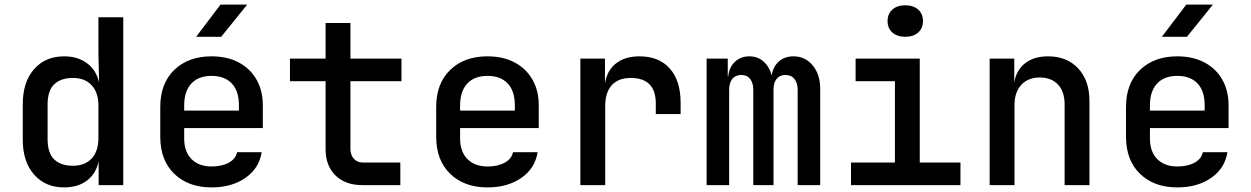

<svg xmlns="http://www.w3.org/2000/svg" viewBox="-20 -805 5440 835"><path d="M259 10Q177 10 128 -46Q79 -102 79 -197V-352Q79 -448 128 -504Q177 -560 259 -560Q318 -560 358.5 -530Q399 -500 411 -446L408 -573V-730H516V0H409V-104Q398 -50 358.5 -20Q319 10 259 10ZM297 -84Q349 -84 378.5 -115.5Q408 -147 408 -205V-346Q408 -403 378.5 -434.5Q349 -466 297 -466Q245 -466 216 -438.5Q187 -411 187 -351V-200Q187 -139 216 -111.5Q245 -84 297 -84Z M900 10Q799 10 738 -49Q677 -108 677 -210V-340Q677 -442 738 -501Q799 -560 900 -560Q968 -560 1018 -533.5Q1068 -507 1095.5 -459Q1123 -411 1123 -347V-248H781V-203Q781 -145 813 -113Q845 -81 900 -81Q945 -81 975 -97.5Q1005 -114 1011 -143H1118Q1107 -73 1047.5 -31.5Q988 10 900 10ZM781 -347V-324H1019V-348Q1019 -409 988 -442Q957 -475 900 -475Q843 -475 812 -441.5Q781 -408 781 -347ZM833 -645 939 -785H1055L942 -645Z M1555 0Q1482 0 1439 -42Q1396 -84 1396 -156V-452H1241V-550H1396V-705H1504V-550H1726V-452H1504V-157Q1504 -131 1519 -114.5Q1534 -98 1560 -98H1721V0Z M2100 10Q1999 10 1938 -49Q1877 -108 1877 -210V-340Q1877 -442 1938 -501Q1999 -560 2100 -560Q2168 -560 2218 -533.5Q2268 -507 2295.5 -459Q2323 -411 2323 -347V-248H1981V-203Q1981 -145 2013 -113Q2045 -81 2100 -81Q2145 -81 2175 -97.5Q2205 -114 2211 -143H2318Q2307 -73 2247.5 -31.5Q2188 10 2100 10ZM1981 -347V-324H2219V-348Q2219 -409 2188 -442Q2157 -475 2100 -475Q2043 -475 2012 -441.5Q1981 -408 1981 -347Z M2504 0V-550H2611V-442Q2619 -497 2658 -528.5Q2697 -560 2761 -560Q2846 -560 2893 -507Q2940 -454 2940 -358V-309H2832V-355Q2832 -466 2723 -466Q2669 -466 2640.5 -434.5Q2612 -403 2612 -343V0Z M3053 0V-550H3145V-473H3147Q3151 -512 3176 -536Q3201 -560 3239 -560Q3275 -560 3300.5 -537.5Q3326 -515 3336 -477Q3342 -515 3367 -537.5Q3392 -560 3431 -560Q3482 -560 3514.5 -520.5Q3547 -481 3547 -419V0H3449V-414Q3449 -444 3435 -461.5Q3421 -479 3396 -479Q3371 -479 3357.5 -462Q3344 -445 3344 -415V0H3256V-414Q3256 -444 3242.5 -461.5Q3229 -479 3204 -479Q3179 -479 3165 -462Q3151 -445 3151 -415V0Z M3681 0V-98H3872V-452H3701V-550H3980V-98H4157V0ZM3917 -645Q3882 -645 3861 -663.5Q3840 -682 3840 -713Q3840 -745 3861 -763.5Q3882 -782 3917 -782Q3952 -782 3973 -763.5Q3994 -745 3994 -713Q3994 -682 3973 -663.5Q3952 -645 3917 -645Z M4284 0V-550H4391V-445Q4399 -499 4437.5 -529.5Q4476 -560 4538 -560Q4620 -560 4669 -507.5Q4718 -455 4718 -366V0H4610V-350Q4610 -407 4581 -437.5Q4552 -468 4502 -468Q4451 -468 4421.5 -436Q4392 -404 4392 -347V0Z M5100 10Q4999 10 4938 -49Q4877 -108 4877 -210V-340Q4877 -442 4938 -501Q4999 -560 5100 -560Q5168 -560 5218 -533.5Q5268 -507 5295.5 -459Q5323 -411 5323 -347V-248H4981V-203Q4981 -145 5013 -113Q5045 -81 5100 -81Q5145 -81 5175 -97.5Q5205 -114 5211 -143H5318Q5307 -73 5247.5 -31.5Q5188 10 5100 10ZM4981 -347V-324H5219V-348Q5219 -409 5188 -442Q5157 -475 5100 -475Q5043 -475 5012 -441.5Q4981 -408 4981 -347ZM5033 -645 5139 -785H5255L5142 -645Z"/></svg>

Font: JetBrains Mono SemiBold
Style: Regular
Weight: 472
Monospace: yes
Designer: Philipp Nurullin, Konstantin Bulenkov
Foundry: JetBrains
Version: Version 2.305; ttfautohint (v1.8.4.7-5d5b)